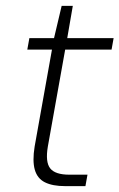

<svg xmlns="http://www.w3.org/2000/svg" viewBox="-20 -634 407 654"><path d="M202 0Q159 0 133 -13Q107 -26 98.5 -56Q90 -86 98 -135L157 -465H73L80 -504H164L190 -614H228L209 -504H367L360 -465H202L143 -135Q134 -82 151 -60.5Q168 -39 216 -39H278L271 0Z"/></svg>

Font: DM Sans ExtraLight
Style: Italic
Weight: 250
Italic angle: -10°
Designer: Colophon Foundry, Jonny Pinhorn
Foundry: Colophon Foundry
Version: Version 4.004;gftools[0.9.30]